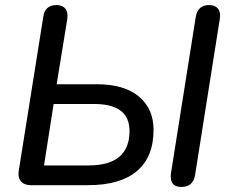

<svg xmlns="http://www.w3.org/2000/svg" viewBox="-20 -732 908 759"><path d="M54 -56 151 -665Q157 -712 204 -712Q227 -712 238.5 -697.5Q250 -683 246 -657L204 -399H362Q471 -399 529 -350.5Q587 -302 587 -219Q587 -111 521 -55.5Q455 0 328 0H102Q76 0 63 -15Q50 -30 54 -56ZM492 -214Q492 -268 457 -294.5Q422 -321 351 -321H192L154 -78H330Q492 -78 492 -214ZM655 -34Q655 -43 656 -48L754 -666Q762 -712 807 -712Q830 -712 841.5 -698Q853 -684 849 -658L751 -39Q743 7 697 7Q655 7 655 -34Z"/></svg>

Font: SN Pro
Style: Italic
Weight: 400
Italic angle: -9°
Designer: Tobias Whetton
Foundry: Supernotes
Version: Version 1.003